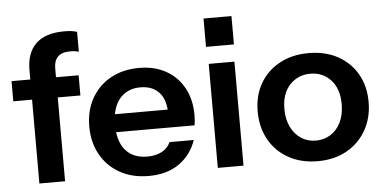

<svg xmlns="http://www.w3.org/2000/svg" viewBox="-51 -830 1871 938"><g transform="rotate(-5 885.0 -361.5)"><path d="M107 0V-557Q107 -641 153.5 -685.5Q200 -730 293 -730Q314 -730 328 -728Q342 -726 355 -722V-624Q348 -627 337 -628.5Q326 -630 312 -630Q272 -630 252.5 -610.5Q233 -591 233 -554V0ZM15 -411V-510H344V-411Z M643 10Q562 10 501.5 -24Q441 -58 407.5 -118Q374 -178 374 -256Q374 -334 407.5 -393.5Q441 -453 501 -486.5Q561 -520 641 -520Q717 -520 773 -488.5Q829 -457 860 -400Q891 -343 891 -267Q891 -253 890 -241Q889 -229 887 -217H452V-305H790L764 -281Q764 -353 731 -389Q698 -425 639 -425Q575 -425 537.5 -381Q500 -337 500 -254Q500 -172 537.5 -128.5Q575 -85 644 -85Q684 -85 714 -100Q744 -115 758 -146H877Q852 -74 792.5 -32Q733 10 643 10Z M982 0V-510H1108V0ZM976 -594V-733H1113V-594Z M1472 10Q1391 10 1329.5 -24Q1268 -58 1234 -118.5Q1200 -179 1200 -257Q1200 -335 1234 -394Q1268 -453 1329.5 -486.5Q1391 -520 1472 -520Q1554 -520 1615 -486.5Q1676 -453 1710 -394Q1744 -335 1744 -257Q1744 -179 1709.5 -118.5Q1675 -58 1614 -24Q1553 10 1472 10ZM1472 -91Q1512 -91 1544 -111.5Q1576 -132 1594 -169.5Q1612 -207 1612 -258Q1612 -333 1572.5 -376Q1533 -419 1472 -419Q1411 -419 1371 -376Q1331 -333 1331 -258Q1331 -207 1349.5 -169.5Q1368 -132 1399.5 -111.5Q1431 -91 1472 -91Z"/></g></svg>

Font: Instrument Sans SemiBold
Style: Regular
Weight: 600
Designer: Rodrigo Fuenzalida
Foundry: fragTYPE
Version: Version 1.000;gftools[0.9.28]